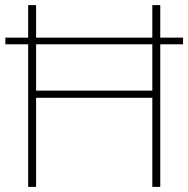

<svg xmlns="http://www.w3.org/2000/svg" viewBox="-20 -730 736 750"><path d="M90 0V-710H121V-376H575V-710H606V0H575V-348H121V0ZM1 -557V-583H695V-557Z"/></svg>

Font: Livvic Thin
Style: Regular
Weight: 250
Designer: Jacques Le Bailly, Baron von Fonthausen
Version: Version 1.001; ttfautohint (v1.8.2)